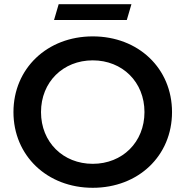

<svg xmlns="http://www.w3.org/2000/svg" viewBox="-20 -883 882 913"><path d="M259 -863 237 -788H583L605 -863ZM421 10C638 10 798 -142 798 -350C798 -558 638 -710 421 -710C204 -710 44 -557 44 -350C44 -143 204 10 421 10ZM421 -104C280 -104 175 -207 175 -350C175 -493 280 -596 421 -596C562 -596 667 -493 667 -350C667 -207 562 -104 421 -104Z"/></svg>

Font: Talent
Style: Bold
Weight: 600
Designer: Mike Powis
Version: Version 1.001;hotconv 1.0.109;makeotfexe 2.5.65596